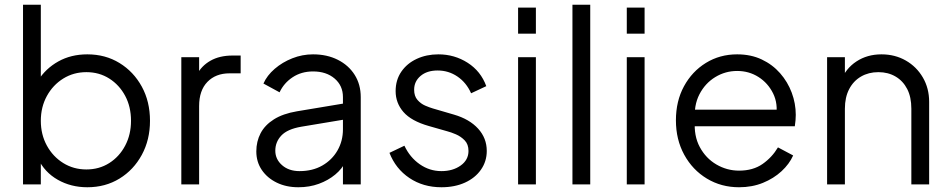

<svg xmlns="http://www.w3.org/2000/svg" viewBox="-20 -777 4001 809"><path d="M140 -109 152 -120V0H77V-757H152V-416L140 -437Q172 -488 225.5 -518Q279 -548 348 -548Q424 -548 483.5 -511.5Q543 -475 577.5 -412Q612 -349 612 -268Q612 -188 577.5 -124.5Q543 -61 483.5 -24.5Q424 12 348 12Q279 12 223.5 -19.5Q168 -51 140 -109ZM532 -268Q532 -327 507.5 -373Q483 -419 440.5 -446Q398 -473 344 -473Q290 -473 246.5 -446Q203 -419 177.5 -372.5Q152 -326 152 -268Q152 -210 177.5 -163.5Q203 -117 246.5 -90Q290 -63 344 -63Q398 -63 440.5 -90Q483 -117 507.5 -163.5Q532 -210 532 -268Z M744 0V-536H819V-448L809 -461Q828 -499 866.5 -521Q905 -543 960 -543H994V-468H947Q889 -468 854 -432Q819 -396 819 -330V0Z M1060 -139Q1060 -181 1078 -215.5Q1096 -250 1134 -274Q1172 -298 1231 -308L1441 -343V-275L1249 -243Q1191 -233 1165.5 -206Q1140 -179 1140 -142Q1140 -106 1168.5 -81Q1197 -56 1242 -56Q1297 -56 1338 -79.5Q1379 -103 1402 -143Q1425 -183 1425 -232V-368Q1425 -416 1390 -446Q1355 -476 1299 -476Q1250 -476 1213 -451.5Q1176 -427 1158 -388L1090 -425Q1105 -459 1137.5 -487Q1170 -515 1212 -531.5Q1254 -548 1299 -548Q1358 -548 1403.5 -525Q1449 -502 1474.5 -461.5Q1500 -421 1500 -368V0H1425V-107L1436 -96Q1422 -66 1392.5 -41.5Q1363 -17 1323.5 -2.5Q1284 12 1237 12Q1186 12 1146 -7.5Q1106 -27 1083 -61Q1060 -95 1060 -139Z M1621 -133 1684 -163Q1707 -114 1748.5 -85Q1790 -56 1840 -56Q1888 -56 1921 -79.5Q1954 -103 1954 -141Q1954 -169 1938 -185.5Q1922 -202 1901 -211Q1880 -220 1864 -224L1787 -246Q1713 -267 1680 -305Q1647 -343 1647 -393Q1647 -440 1671 -475Q1695 -510 1736 -529Q1777 -548 1827 -548Q1895 -548 1950.5 -512.5Q2006 -477 2029 -414L1965 -384Q1945 -429 1907.5 -454.5Q1870 -480 1824 -480Q1779 -480 1752 -457Q1725 -434 1725 -399Q1725 -372 1739 -356Q1753 -340 1771.5 -332Q1790 -324 1804 -320L1893 -294Q1958 -275 1994.5 -235Q2031 -195 2031 -141Q2031 -97 2006.5 -62Q1982 -27 1939 -7.5Q1896 12 1840 12Q1763 12 1705 -27Q1647 -66 1621 -133Z M2163 0V-536H2238V0ZM2163 -745H2238V-635H2163Z M2392 0V-757H2467V0Z M2621 0V-536H2696V0ZM2621 -745H2696V-635H2621Z M2828 -270Q2828 -351 2862 -413.5Q2896 -476 2954.5 -512Q3013 -548 3086 -548Q3144 -548 3189.5 -526.5Q3235 -505 3267 -468.5Q3299 -432 3316 -386.5Q3333 -341 3333 -293Q3333 -283 3332 -270.5Q3331 -258 3329 -245H2876V-315H3286L3250 -285Q3259 -340 3237.5 -383.5Q3216 -427 3176 -452.5Q3136 -478 3086 -478Q3036 -478 2993.5 -452Q2951 -426 2927 -379.5Q2903 -333 2908 -269Q2903 -205 2928.5 -157.5Q2954 -110 2998.5 -84Q3043 -58 3094 -58Q3153 -58 3193 -86Q3233 -114 3258 -156L3322 -122Q3306 -86 3273 -55.5Q3240 -25 3194.5 -6.5Q3149 12 3094 12Q3019 12 2958.5 -24.5Q2898 -61 2863 -125Q2828 -189 2828 -270Z M3465 0V-536H3540V-432L3523 -436Q3543 -488 3588.5 -518Q3634 -548 3694 -548Q3751 -548 3796.5 -522Q3842 -496 3868.5 -450.5Q3895 -405 3895 -348V0H3820V-319Q3820 -368 3802.5 -402Q3785 -436 3753.5 -454.5Q3722 -473 3681 -473Q3640 -473 3608 -454.5Q3576 -436 3558 -401.5Q3540 -367 3540 -319V0Z"/></svg>

Font: Kosmopol Plus Jakarta Sans
Style: Regular
Weight: 400
Designer: Gumpita Rahayu
Foundry: Tokotype
Version: Version 2.006